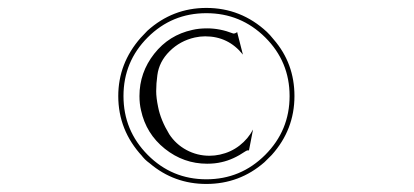

<svg xmlns="http://www.w3.org/2000/svg" viewBox="-20 -621 1040 482"><path d="M649.9 -541Q657.2 -534.2 667 -522Q719.2 -461.9 719.2 -379.9Q719.2 -295.4 662.1 -231.9L644 -213.9Q581.5 -159.2 498 -159.2Q417 -159.2 356 -210.9Q348.6 -216.3 344 -220.9Q339.4 -225.6 337.9 -227.5L336.9 -229Q276.9 -293.9 276.9 -379.9Q276.9 -461.9 333 -525.9Q342.3 -535.2 350.1 -543.9Q413.6 -601.1 498 -601.1Q585 -601.1 649.9 -541ZM350.8 -232.2Q411.6 -170.9 498 -170.9Q584.5 -170.9 645.8 -232.2Q707 -293.5 707 -379.9Q707 -466.3 645.8 -527.1Q584.5 -587.9 498 -587.9Q411.6 -587.9 350.8 -527.1Q290 -466.3 290 -379.9Q290 -293.5 350.8 -232.2ZM375 -432.1Q372.1 -411.1 372.1 -392.1Q372.1 -375.5 377 -352.1Q383.3 -319.8 404.8 -284.2Q421.4 -258.8 448.2 -244.4Q475.1 -230 505.9 -230Q519 -230 532.2 -232.9Q559.6 -238.8 581.3 -255.6Q603 -272.5 615.2 -295.9L605 -243.2Q601.6 -244.6 596.2 -241.2Q565.4 -220.2 536.1 -213.9Q520 -210 500 -210Q440.9 -210 393.8 -247.6Q346.7 -285.2 334 -344.2Q330.1 -360.4 330.1 -379.9Q330.1 -439 367.2 -486.1Q404.3 -533.2 462.9 -545.9Q479 -549.8 500 -549.8Q532.2 -549.8 564.9 -537.1Q566.4 -536.1 570.6 -537.6Q574.7 -539.1 575.2 -541L589.8 -483.9Q553.2 -529.8 495.1 -529.8Q482.4 -529.8 469.2 -526.9Q432.1 -518.6 405.8 -492.4Q379.4 -466.3 375 -432.1Z"/></svg>

Font: Anticva
Style: Regular
Weight: 400
Version: Version 1.000